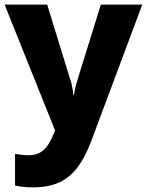

<svg xmlns="http://www.w3.org/2000/svg" viewBox="-21 -570 635 830"><path d="M-1 -550H183L280 -235Q284 -225 287 -212.5Q290 -200 292.5 -187Q295 -174 295 -161H299Q302 -182 307 -200.5Q312 -219 317 -235L415 -550H594L373 41Q349 106 316.5 150.5Q284 195 237 217.5Q190 240 121 240Q95 240 76 237.5Q57 235 44 232V95Q55 97 70.5 99Q86 101 103 101Q134 101 154 88.5Q174 76 187.5 55Q201 34 211 9L217 -6Z"/></svg>

Font: Noto Sans Oriya ExtraBold
Style: Regular
Weight: 800
Version: Version 2.003